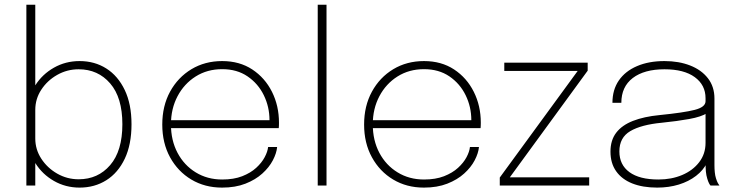

<svg xmlns="http://www.w3.org/2000/svg" viewBox="-20 -802 3188 830"><path d="M324 9Q263.5 9 213.2 -19.8Q163 -48.5 132.8 -96.8Q102.5 -145 102.5 -202.5Q102.5 -203.5 102.5 -204.5Q102.5 -205.5 102.5 -206.5L132.5 -207Q132.5 -206.5 132.5 -205.2Q132.5 -204 132.5 -203Q132.5 -156 158.5 -116Q184.5 -76 227.2 -51.5Q270 -27 320 -27Q403.5 -27 456.2 -88.2Q509 -149.5 509 -265Q509 -380.5 456.2 -441.5Q403.5 -502.5 320 -502.5Q270 -502.5 227.2 -478.2Q184.5 -454 158.5 -414.2Q132.5 -374.5 132.5 -327L102.5 -327.5Q102.5 -386 132.8 -433.5Q163 -481 213.2 -509.5Q263.5 -538 324 -538Q389 -538 439.5 -506Q490 -474 519.2 -413Q548.5 -352 548.5 -265Q548.5 -177.5 519.5 -116.2Q490.5 -55 439.8 -23Q389 9 324 9ZM94 0V-781.5H132.5V0Z M705 -248V-282.5H1154.5L1145 -273.5Q1145 -276.5 1145 -278.5Q1145 -280.5 1145 -282.5Q1145 -340 1120.5 -390.2Q1096 -440.5 1050.2 -471.8Q1004.5 -503 940.5 -503Q876 -503 826 -471.5Q776 -440 747.5 -386Q719 -332 719 -264.5Q719 -195 747.5 -141.2Q776 -87.5 826.2 -56.8Q876.5 -26 940.5 -26Q990.5 -26 1027 -40.2Q1063.5 -54.5 1087.5 -76.5Q1111.5 -98.5 1124.2 -122.5Q1137 -146.5 1139 -166.5H1178Q1175.5 -139.5 1159.5 -109Q1143.5 -78.5 1114 -51.8Q1084.5 -25 1041 -8Q997.5 9 940 9Q865.5 9 807.2 -25.8Q749 -60.5 715.2 -122Q681.5 -183.5 681.5 -263.5Q681.5 -344 715.2 -405.8Q749 -467.5 807.5 -502.8Q866 -538 940.5 -538Q1015.5 -538 1070.5 -501.8Q1125.5 -465.5 1155.8 -405Q1186 -344.5 1186 -271.5Q1186 -266.5 1185.8 -259Q1185.5 -251.5 1185 -248Z M1391.5 -781.5V0H1353.5V-781.5Z M1577.5 -248V-282.5H2027L2017.5 -273.5Q2017.5 -276.5 2017.5 -278.5Q2017.5 -280.5 2017.5 -282.5Q2017.5 -340 1993 -390.2Q1968.5 -440.5 1922.8 -471.8Q1877 -503 1813 -503Q1748.5 -503 1698.5 -471.5Q1648.5 -440 1620 -386Q1591.5 -332 1591.5 -264.5Q1591.5 -195 1620 -141.2Q1648.5 -87.5 1698.8 -56.8Q1749 -26 1813 -26Q1863 -26 1899.5 -40.2Q1936 -54.5 1960 -76.5Q1984 -98.5 1996.8 -122.5Q2009.5 -146.5 2011.5 -166.5H2050.5Q2048 -139.5 2032 -109Q2016 -78.5 1986.5 -51.8Q1957 -25 1913.5 -8Q1870 9 1812.5 9Q1738 9 1679.8 -25.8Q1621.5 -60.5 1587.8 -122Q1554 -183.5 1554 -263.5Q1554 -344 1587.8 -405.8Q1621.5 -467.5 1680 -502.8Q1738.5 -538 1813 -538Q1888 -538 1943 -501.8Q1998 -465.5 2028.2 -405Q2058.5 -344.5 2058.5 -271.5Q2058.5 -266.5 2058.2 -259Q2058 -251.5 2057.5 -248Z M2182 -35.5H2527V0H2140.5V-34.5L2478.5 -497L2479 -495.5H2160V-531H2520.5V-496.5L2182.5 -33.5Z M2821 9Q2758.5 9 2713.2 -9Q2668 -27 2643.5 -61.8Q2619 -96.5 2619 -146.5Q2619 -196 2644 -228.5Q2669 -261 2716.5 -279.5Q2764 -298 2831 -304.5Q2936 -315 2983 -327Q3030 -339 3030 -364.5Q3030 -368 3030 -371.2Q3030 -374.5 3030 -377.5Q3030 -434.5 2983.5 -468.5Q2937 -502.5 2852.5 -502.5Q2765 -502.5 2715.5 -464.8Q2666 -427 2666 -357.5H2627.5Q2627.5 -414 2655.2 -454.2Q2683 -494.5 2733.8 -516.2Q2784.5 -538 2852.5 -538Q2914.5 -538 2963.2 -519Q3012 -500 3040.2 -463.8Q3068.5 -427.5 3068.5 -376Q3068.5 -366 3068.5 -355.5Q3068.5 -345 3068.5 -335V-88Q3068.5 -72 3070 -57.2Q3071.5 -42.5 3075 -31.5Q3079 -18.5 3083.2 -10.8Q3087.5 -3 3090 0H3051.5Q3049 -2 3045 -9.8Q3041 -17.5 3037.5 -29.5Q3033 -44 3031.5 -60.2Q3030 -76.5 3030 -103.5L3036 -98Q3020.5 -66 2989 -41.8Q2957.5 -17.5 2914.5 -4.2Q2871.5 9 2821 9ZM2826.5 -26Q2883 -26 2929 -45.5Q2975 -65 3002.5 -100.8Q3030 -136.5 3030 -184.5V-328L3037.5 -313.5Q3012 -297 2959.2 -287.5Q2906.5 -278 2841.5 -271.5Q2752 -263 2704.8 -235.2Q2657.5 -207.5 2657.5 -147.5Q2657.5 -89.5 2701 -57.8Q2744.5 -26 2826.5 -26Z"/></svg>

Font: Epilogue ExtraLight
Style: Regular
Weight: 250
Designer: Tyler Finck
Foundry: Etcetera Type Co
Version: Version 2.112